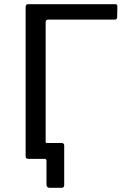

<svg xmlns="http://www.w3.org/2000/svg" viewBox="-20 -762 607 921"><path d="M219 139Q203 139 203 124V9Q203 0 194 0H137L197 -86Q197 -76 207 -76H276Q288 -76 288 -63V125Q288 132 285 135.5Q282 139 274 139ZM103 -728Q103 -742 115 -742H533Q543 -742 543 -731L542 -680Q542 -668 530 -668H212Q199 -668 199 -656V-13Q199 0 185 0H117Q109 0 106 -3Q103 -6 103 -14Z"/></svg>

Font: Libre Franklin
Style: Regular
Weight: 400
Designer: Pablo Impallari, Rodrigo Fuenzalida, Nhung Nguyen
Foundry: Impallari Type
Version: Version 3.000